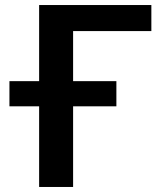

<svg xmlns="http://www.w3.org/2000/svg" viewBox="-20 -743 638 763"><path d="M581.5 -619.5H270.5V-420.5H442.5V-320.5H270.5V0H135.5V-320.5H17.5V-420.5H135.5V-723H581.5Z"/></svg>

Font: Lato
Style: Bold
Weight: 700
Designer: Lukasz Dziedzic
Foundry: tyPoland Lukasz Dziedzic
Version: Version 2.007; 2014-02-27